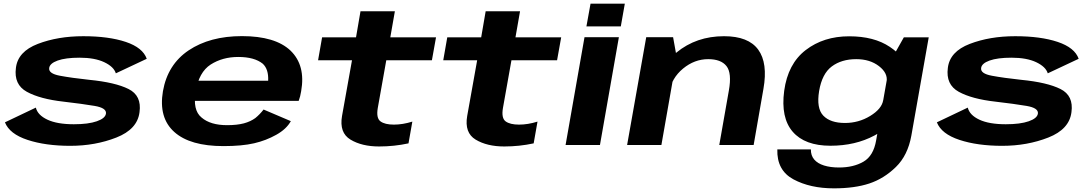

<svg xmlns="http://www.w3.org/2000/svg" viewBox="-20 -793 5968 1050"><path d="M364.5 4.5Q501 4.5 616.2 -40.8Q731.5 -86 743 -179.5Q755.5 -270 683 -306.2Q610.5 -342.5 468 -356.5Q370.5 -367 307.8 -378.8Q245 -390.5 249 -420.5Q251.5 -446 295 -461.8Q338.5 -477.5 415.5 -477.5Q498 -477.5 550.2 -452.8Q602.5 -428 613.5 -392L782.5 -471.5Q761 -532.5 667.8 -563.8Q574.5 -595 435.5 -595Q296.5 -595 187 -553Q77.5 -511 67 -421.5Q55 -330.5 126.8 -291Q198.5 -251.5 328 -237Q431.5 -225 497.5 -213.8Q563.5 -202.5 559.5 -172Q556 -146 509.5 -129.8Q463 -113.5 383.5 -113.5Q293 -113.5 239.5 -138.5Q186 -163.5 176 -204.5L7 -124Q32 -60.5 130.5 -28Q229 4.5 364.5 4.5Z M1202 6 1222 -108.5Q1130.5 -108.5 1082 -150.5Q1032.5 -191 1050.5 -293.5Q1067.5 -398 1132 -440Q1197 -481.5 1283 -481.5Q1371 -481.5 1417 -444.5Q1449.5 -414.5 1446.5 -351.5H1043L1024 -241.5H1613.5Q1622.5 -265 1627 -294.5Q1652 -435.5 1569 -516Q1485.5 -595.5 1303 -595.5Q1128 -595.5 1011.5 -517.5Q896.5 -440 871 -294Q846.5 -148.5 933.5 -71Q1019.5 6 1202 6ZM1222 -108.5 1202 6Q1303.5 6 1370 -9.5Q1435 -24.5 1491 -56Q1546.5 -87 1570.5 -130.5L1421.5 -194Q1401 -167.5 1376.5 -147.5Q1350.5 -128.5 1314 -118.5Q1276 -108.5 1222 -108.5Z M2053 8Q2136 8 2214 -9L2235 -128Q2182.5 -111.5 2134 -111.5Q2085 -111.5 2060.8 -129.2Q2036.5 -147 2046 -202.5L2092.5 -463.5H2342L2364.5 -589H2114.5L2139.5 -731.5H1951.5L1927 -589H1741.5L1719.5 -463.5H1905L1850.5 -159Q1834.5 -67 1896.8 -29.5Q1959 8 2053 8Z M2737.5 8Q2820.5 8 2898.5 -9L2919.5 -128Q2867 -111.5 2818.5 -111.5Q2769.5 -111.5 2745.2 -129.2Q2721 -147 2730.5 -202.5L2777 -463.5H3026.5L3049 -589H2799L2824 -731.5H2636L2611.5 -589H2426L2404 -463.5H2589.5L2535 -159Q2519 -67 2581.2 -29.5Q2643.5 8 2737.5 8Z M3073 0H3261L3364.5 -589.5H3176.5ZM3209.5 -773 3187 -648.5H3375L3397 -773Z M3409.5 0H3597L3681 -478.5L3661 -589.5H3514ZM3913.5 0H4101.5L4155 -307Q4180 -448 4126.5 -521.5Q4073 -595 3939.5 -595Q3788 -595 3679.5 -505.8Q3571 -416.5 3557 -340.5L3639 -287.5Q3653 -366.5 3715.5 -418Q3778 -469.5 3853 -469.5Q3923 -469.5 3953 -431.5Q3983 -393.5 3966 -298Z M4540.5 237Q4654 237 4734 210.5Q4814 184 4879.2 120.5Q4944.5 57 4964 -51.5L5059 -589H4923L4847 -454L4771.5 -26Q4757 59.5 4702 91.2Q4647 123 4568.5 123Q4521.5 123 4486.2 112Q4451 101 4432.5 79Q4414 57 4414.5 24H4231Q4227.5 138.5 4319.2 187.8Q4411 237 4540.5 237ZM4521.5 4Q4657.5 4 4762.2 -52Q4867 -108 4875.5 -158L4810 -245Q4802 -197.5 4739 -159Q4676 -120.5 4601 -120.5Q4521 -120.5 4482.5 -160.5Q4444 -200.5 4459.5 -295Q4475.5 -390 4529 -429.8Q4582.5 -469.5 4662.5 -469.5Q4737.5 -469.5 4787 -431.2Q4836.5 -393 4828.5 -346L4923 -429Q4932 -479 4846 -536.8Q4760 -594.5 4624 -594.5Q4484 -594.5 4386.2 -519.2Q4288.5 -444 4268.5 -296Q4249 -149 4315.2 -72.5Q4381.5 4 4521.5 4Z M5461 4.5Q5597.5 4.5 5712.8 -40.8Q5828 -86 5839.5 -179.5Q5852 -270 5779.5 -306.2Q5707 -342.5 5564.5 -356.5Q5467 -367 5404.2 -378.8Q5341.5 -390.5 5345.5 -420.5Q5348 -446 5391.5 -461.8Q5435 -477.5 5512 -477.5Q5594.5 -477.5 5646.8 -452.8Q5699 -428 5710 -392L5879 -471.5Q5857.5 -532.5 5764.2 -563.8Q5671 -595 5532 -595Q5393 -595 5283.5 -553Q5174 -511 5163.5 -421.5Q5151.5 -330.5 5223.2 -291Q5295 -251.5 5424.5 -237Q5528 -225 5594 -213.8Q5660 -202.5 5656 -172Q5652.5 -146 5606 -129.8Q5559.5 -113.5 5480 -113.5Q5389.5 -113.5 5336 -138.5Q5282.5 -163.5 5272.5 -204.5L5103.5 -124Q5128.5 -60.5 5227 -28Q5325.5 4.5 5461 4.5Z"/></svg>

Font: Anybody Expanded
Style: Bold Italic
Weight: 700
Width: 7
Italic angle: -10°
Version: Version 1.113;gftools[0.9.25]